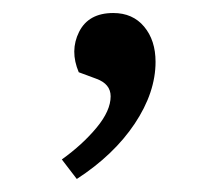

<svg xmlns="http://www.w3.org/2000/svg" viewBox="-20 -126 337 295"><path d="M98 149 75 119Q107 96 128.5 70Q150 44 150 22Q150 3 128 -5L101 -15Q87 -48 101.5 -77Q116 -106 154 -106Q184 -106 201.5 -85Q219 -64 219 -31Q219 16 187 64Q155 112 98 149Z"/></svg>

Font: Literata 12pt Light
Style: Italic
Weight: 300
Italic angle: -2°
Designer: Latin by Veronika Burian and Jose Scaglione. Greek by Irene Vlachou. Cyrillic by Vera Evstafieva
Foundry: TypeTogether
Version: Version 3.002